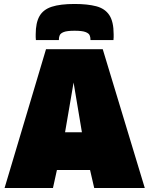

<svg xmlns="http://www.w3.org/2000/svg" viewBox="-20 -948 753 968"><path d="M3 0 212 -700H498L710 0H455L434 -91H267L247 0ZM308 -281H393L351 -532ZM356 -928Q421 -928 465 -916.5Q509 -905 531 -872Q553 -839 553 -775Q553 -768 553 -760.5Q553 -753 552 -746H436Q436 -747 436 -748Q436 -749 436 -751Q436 -760 432 -770Q428 -780 411 -786.5Q394 -793 356 -793Q318 -793 301.5 -786.5Q285 -780 281 -770Q277 -760 277 -751Q277 -749 277 -748Q277 -747 277 -746H161Q160 -753 160 -760.5Q160 -768 160 -775Q160 -833 179 -866.5Q198 -900 241 -914Q284 -928 356 -928Z"/></svg>

Font: Georama ExtraCondensed Thin Black
Style: Regular
Weight: 900
Version: Version 1.001